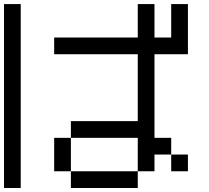

<svg xmlns="http://www.w3.org/2000/svg" viewBox="-20 -937 1040 957"><path d="M750 -916.7V-750H833.3V-916.7H916.7V-666.7H750V-250H833.3V-166.7H750V-83.3H666.7V-250H333.3V-333.3H666.7V-666.7H250V-750H666.7V-916.7ZM0 0V-916.7H83.3V0ZM916.7 -166.7V-83.3H833.3V-166.7ZM333.3 -83.3H666.7V0H333.3ZM333.3 -250V-83.3H250V-250Z"/></svg>

Font: GalmuriMono11 Regular
Style: Regular
Weight: 400
Designer: Lee Minseo (quiple)
Version: Version 2.399;hotconv 1.1.1;makeotfexe 2.6.0 DEVELOPMENT